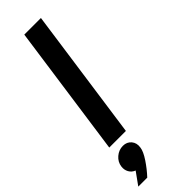

<svg xmlns="http://www.w3.org/2000/svg" viewBox="-349 -760 1029 1029"><g transform="rotate(-45 165.5 -246.0)"><path d="M20 0 126 -750H252L146 0ZM33 187Q12 179 1.5 160Q-9 141 -6 118Q-2 87 22.5 66Q47 45 78 45Q108 45 125.5 66Q143 87 138 118Q135 144 108 184.5Q81 225 50 258H-18Z"/></g></svg>

Font: Oakes Grotesk
Style: Bold Italic
Weight: 600
Italic angle: -8°
Designer: Samuel Oakes
Foundry: Samuel Oakes
Version: Version 1.000;PS 001.000;hotconv 1.0.88;makeotf.lib2.5.64775